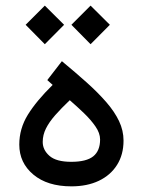

<svg xmlns="http://www.w3.org/2000/svg" viewBox="-20 -662 506 680"><path d="M334.5 -168Q334.5 -127.9 310.3 -108.4Q286.1 -88.9 232.4 -88.9Q179.2 -88.9 155.3 -109.9Q131.3 -130.9 131.3 -159.2Q131.3 -184.1 142.8 -207Q154.3 -230 175.8 -254.4Q197.3 -278.8 227.1 -307.1Q252.4 -285.2 277.1 -261.5Q301.8 -237.8 318.1 -214.1Q334.5 -190.4 334.5 -168ZM166.5 -361.3Q108.9 -304.7 78.6 -255.6Q48.3 -206.5 48.3 -149.9Q48.3 -85.4 98.1 -43.7Q147.9 -2 232.9 -2Q288.6 -2 330.1 -21.7Q371.6 -41.5 394.5 -77.9Q417.5 -114.3 417.5 -164.1Q417.5 -199.7 401.6 -233.2Q385.7 -266.6 356.4 -300.3Q327.1 -334 287.4 -369.6Q247.6 -405.3 199.2 -445.3L147.5 -378.4ZM300.8 -642.1 232.9 -574.2 300.8 -505.4 369.1 -574.2ZM138.7 -642.1 70.8 -574.2 138.7 -505.4 207 -574.2Z"/></svg>

Font: Vazirmatn
Style: Regular
Weight: 400
Designer: Saber Rastikerdar
Foundry: Saber Rastikerdar
Version: Version 33.003;September 2, 2022;FontCreator 14.0.0.2862 64-